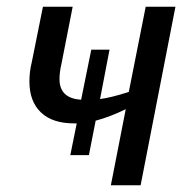

<svg xmlns="http://www.w3.org/2000/svg" viewBox="-20 -548 558 568"><path d="M107 -528H195L162 -360Q156 -334 156 -314Q156 -257 220 -253L250 -401H304L276 -255Q308 -259 361 -276L411 -528H499L396 0H308L352 -225Q305 -202 263 -191L243 -89H188L207 -183H199Q135 -183 101 -215.5Q67 -248 67 -307Q67 -336 74 -364Z"/></svg>

Font: Libra Sans
Style: Italic
Weight: 400
Italic angle: -12°
Foundry: Context Ltd
Version: Version 1.002